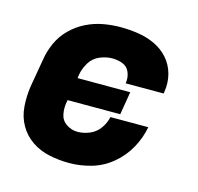

<svg xmlns="http://www.w3.org/2000/svg" viewBox="-85 -628 747 725"><g transform="rotate(15 288.0 -265.0)"><path d="M245 8Q288 8 331.5 -4.5Q375 -17 411 -47Q447 -77 469 -117Q491 -157 499 -200H351Q346 -176 331 -155Q316 -134 292.5 -124Q269 -114 245 -114Q221 -114 201 -127.5Q181 -141 176.5 -165Q172 -189 177 -214L178 -220H384L399 -310H193L195 -324Q199 -348 213 -371.5Q227 -395 252 -405.5Q277 -416 301 -416Q323 -416 342 -408.5Q361 -401 369 -381.5Q377 -362 374 -341L373 -338H522Q523 -342 523 -345Q529 -381 520 -414.5Q511 -448 489 -473Q467 -498 436.5 -512.5Q406 -527 371.5 -532.5Q337 -538 301 -538Q268 -538 234 -532Q200 -526 167.5 -510Q135 -494 109 -468Q83 -442 68.5 -409.5Q54 -377 49 -344L30 -234Q24 -194 27 -154.5Q30 -115 48.5 -82.5Q67 -50 98 -29Q129 -8 167 0Q205 8 245 8Z"/></g></svg>

Font: Iosevka Sparkle Heavy Oblique
Style: Regular
Weight: 900
Italic angle: -9°
Designer: Belleve Invis
Foundry: Belleve Invis
Version: Version 4.5.0; ttfautohint (v1.8.3)